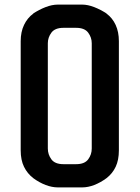

<svg xmlns="http://www.w3.org/2000/svg" viewBox="-20 -814 607 835"><path d="M337 -794Q362 -794 390 -783Q418 -772 444 -755H443Q469 -736 483 -705.5Q497 -675 497 -635V-160Q497 -118 483 -88.5Q469 -59 443 -39Q417 -20 390 -9.5Q363 1 337 1H232Q206 1 178.5 -9.5Q151 -20 125 -39Q99 -59 84.5 -88.5Q70 -118 70 -160V-635Q70 -675 84.5 -705.5Q99 -736 125 -755H124Q150 -772 178 -783Q206 -794 232 -794ZM311 -100Q348 -100 363.5 -121Q379 -142 379 -168V-626Q379 -651 363.5 -672Q348 -693 311 -693H256Q219 -693 203.5 -672Q188 -651 188 -626V-168Q188 -142 203.5 -121Q219 -100 256 -100Z"/></svg>

Font: Gugi
Style: Regular
Weight: 400
Designer: HBKIM, TJKIM
Foundry: TAE System & Typefaces Co.
Version: Version 3.00